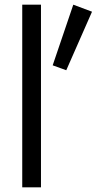

<svg xmlns="http://www.w3.org/2000/svg" viewBox="-20 -800 413 820"><path d="M155 -780V0H75V-780ZM373 -750 263 -500 205 -521 293 -780Z"/></svg>

Font: Venryn Sans
Style: Regular
Weight: 400
Designer: Owen Earl, indestructible type* (font) & Cristiano Sobral (main changes)
Version: Version 3.600; ttfautohint (v1.8.3)